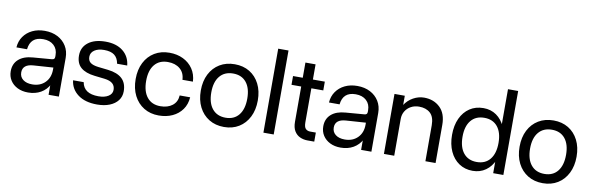

<svg xmlns="http://www.w3.org/2000/svg" viewBox="-49 -1132 4872 1576"><g transform="rotate(10 2387.5 -344.5)"><path d="M464.7 -322.6Q464.7 -378.4 438.5 -421Q412.2 -463.6 365.9 -487.6Q319.6 -511.6 258.4 -511.6Q200.2 -511.6 154.9 -489.7Q109.6 -467.7 82.4 -428.5Q55.1 -389.2 51.6 -337.4H140Q151.2 -442 256.9 -442Q313.3 -442 346.1 -411.5Q379 -381 379 -330V0H464.7ZM411.5 -207.3 379 -209.9Q379 -142.6 338.2 -101.6Q297.4 -60.6 231 -60.6Q182.9 -60.6 154.4 -82.7Q125.9 -104.7 125.9 -142.4Q125.9 -209.8 214.5 -215.8L380.8 -227L379 -316.6Q379 -304.5 373.1 -298.6Q367.3 -292.7 353.4 -291.9L199.9 -279.5Q123.4 -273.9 81.4 -236.6Q39.4 -199.4 39.4 -137.1Q39.4 -93.7 60.9 -60.3Q82.5 -26.9 120.6 -8Q158.8 10.9 208.6 10.9Q269.1 10.9 314.9 -15.3Q360.6 -41.5 386.1 -90.4Q411.5 -139.3 411.5 -207.3Z M808.1 -209.3Q854.4 -203.6 876 -184.4Q897.6 -165.1 897.6 -131.9Q897.6 -98.6 866.2 -78.7Q834.8 -58.9 783.5 -58.9Q660.9 -58.9 644.9 -152.2H556.4Q565.1 -79 624.7 -34.7Q684.2 9.6 783.9 9.6Q843.6 9.6 887.9 -8.2Q932.2 -26 957 -58.2Q981.7 -90.5 981.7 -134.1Q981.7 -202.7 942.2 -239.9Q902.6 -277.1 824.1 -286.2L741 -295.6Q697.1 -300.9 675.6 -316.8Q654.1 -332.7 654.1 -365.9Q654.1 -400.1 684.4 -420.9Q714.7 -441.6 764.9 -441.6Q820.9 -441.6 850.7 -418.9Q880.5 -396.3 888.6 -348.6H973.1Q965.1 -424 910.1 -467.4Q855 -510.9 765.1 -510.9Q674.2 -510.9 621.6 -470.7Q568.9 -430.5 568.9 -361.4Q568.9 -296.4 608.4 -261.9Q648 -227.5 725.1 -218.8Z M1060.4 -252Q1060.4 -173.3 1090.3 -114.2Q1120.3 -55.1 1173.7 -22.4Q1227.1 10.4 1297.7 10.4Q1361.5 10.4 1411.6 -12.9Q1461.7 -36.1 1492.4 -79.1Q1523 -122 1527.2 -181.5H1439.8Q1436.8 -127.1 1398.1 -97Q1359.5 -66.9 1297.7 -66.9Q1226.7 -66.9 1187.3 -115.5Q1147.9 -164.1 1147.9 -252Q1147.9 -339.3 1187.1 -387.2Q1226.4 -435.1 1297.7 -435.1Q1360 -435.1 1398.7 -402.6Q1437.4 -370.1 1439.8 -311.9H1527.2Q1523.9 -373.1 1493.4 -418Q1463 -462.9 1412.3 -487.6Q1361.6 -512.4 1297.7 -512.4Q1227 -512.4 1173.6 -480.1Q1120.1 -447.7 1090.3 -389.2Q1060.4 -330.6 1060.4 -252Z M1603.4 -251.9Q1603.4 -173.3 1633.3 -114.2Q1663.3 -55.1 1716.9 -22.4Q1770.6 10.4 1841.7 10.4Q1912.7 10.4 1965.9 -22.4Q2019 -55.1 2048.7 -114.2Q2078.5 -173.3 2078.5 -252Q2078.5 -330.7 2048.7 -389.2Q2019 -447.7 1965.9 -480.1Q1912.7 -512.4 1841.7 -512.4Q1770.6 -512.4 1717 -480.1Q1663.3 -447.8 1633.3 -389.2Q1603.4 -330.6 1603.4 -251.9ZM1990.8 -252Q1990.8 -164.1 1951.7 -115.5Q1912.6 -66.9 1841.7 -66.9Q1770.4 -66.9 1730.6 -115.5Q1690.9 -164.1 1690.9 -252Q1690.9 -339.2 1730.6 -387.1Q1770.4 -435.1 1841.7 -435.1Q1912.6 -435.1 1951.7 -387.1Q1990.8 -339.2 1990.8 -252Z M2169.6 -700V0H2255.5V-700Z M2328.5 -500V-426.9H2593.4V-500ZM2593.4 -75.5H2546Q2523.4 -75.5 2508.7 -89.5Q2494 -103.5 2494 -144V-626.6H2409.4V-132.9Q2409.4 -85.1 2427.1 -55.9Q2444.9 -26.6 2474 -13.3Q2503.1 0 2537.5 0H2593.4Z M3069.7 -322.6Q3069.7 -378.4 3043.5 -421Q3017.2 -463.6 2970.9 -487.6Q2924.6 -511.6 2863.4 -511.6Q2805.2 -511.6 2759.9 -489.7Q2714.6 -467.7 2687.4 -428.5Q2660.1 -389.2 2656.6 -337.4H2745Q2756.2 -442 2861.9 -442Q2918.3 -442 2951.1 -411.5Q2984 -381 2984 -330V0H3069.7ZM3016.5 -207.3 2984 -209.9Q2984 -142.6 2943.2 -101.6Q2902.4 -60.6 2836 -60.6Q2787.9 -60.6 2759.4 -82.7Q2730.9 -104.7 2730.9 -142.4Q2730.9 -209.8 2819.5 -215.8L2985.8 -227L2984 -316.6Q2984 -304.5 2978.1 -298.6Q2972.3 -292.7 2958.4 -291.9L2804.9 -279.5Q2728.4 -273.9 2686.4 -236.6Q2644.4 -199.4 2644.4 -137.1Q2644.4 -93.7 2665.9 -60.3Q2687.5 -26.9 2725.6 -8Q2763.8 10.9 2813.6 10.9Q2874.1 10.9 2919.9 -15.3Q2965.6 -41.5 2991.1 -90.4Q3016.5 -139.3 3016.5 -207.3Z M3519.9 -299.5V0H3604.6V-317.8Q3604.6 -412.5 3552.5 -462.4Q3500.3 -512.4 3419.3 -512.4Q3373.6 -512.4 3329.8 -488.4Q3286 -464.4 3257.2 -419.6Q3228.5 -374.9 3228.1 -312.4L3260 -306.5Q3260 -343.4 3277.4 -371.7Q3294.7 -400 3324.6 -416.2Q3354.4 -432.4 3391.9 -432.4Q3450.4 -432.4 3485.1 -400.8Q3519.9 -369.1 3519.9 -299.5ZM3174.1 -500V0H3260V-500Z M4169.6 -700V0H4084.9V-700ZM4120.4 -252Q4120.4 -173.3 4094.7 -114.2Q4069 -55.1 4022.7 -22.4Q3976.4 10.4 3914.5 10.4Q3849.5 10.4 3800.7 -22.4Q3751.9 -55.1 3724.7 -114.2Q3697.5 -173.3 3697.5 -252Q3697.5 -330.6 3724.7 -389.2Q3751.9 -447.7 3800.7 -480.1Q3849.5 -512.4 3914.5 -512.4Q3976.4 -512.4 4022.7 -480.1Q4069 -447.7 4094.7 -389.2Q4120.4 -330.6 4120.4 -252ZM3785 -252Q3785 -164.1 3824.5 -115.5Q3864 -66.9 3934.9 -66.9Q4006.4 -66.9 4045.6 -115.5Q4084.9 -164.1 4084.9 -252Q4084.9 -339.1 4045.6 -387.1Q4006.4 -435.1 3934.9 -435.1Q3864 -435.1 3824.5 -387.1Q3785 -339.1 3785 -252Z M4260.4 -251.9Q4260.4 -173.3 4290.3 -114.2Q4320.3 -55.1 4373.9 -22.4Q4427.6 10.4 4498.7 10.4Q4569.7 10.4 4622.9 -22.4Q4676 -55.1 4705.7 -114.2Q4735.5 -173.3 4735.5 -252Q4735.5 -330.7 4705.7 -389.2Q4676 -447.7 4622.9 -480.1Q4569.7 -512.4 4498.7 -512.4Q4427.6 -512.4 4374 -480.1Q4320.3 -447.8 4290.3 -389.2Q4260.4 -330.6 4260.4 -251.9ZM4647.8 -252Q4647.8 -164.1 4608.7 -115.5Q4569.6 -66.9 4498.7 -66.9Q4427.4 -66.9 4387.6 -115.5Q4347.9 -164.1 4347.9 -252Q4347.9 -339.2 4387.6 -387.1Q4427.4 -435.1 4498.7 -435.1Q4569.6 -435.1 4608.7 -387.1Q4647.8 -339.2 4647.8 -252Z"/></g></svg>

Font: Overused Grotesk Light
Style: Regular
Weight: 300
Designer: RandomMaerks
Version: Version 0.005